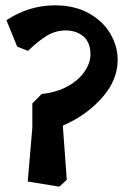

<svg xmlns="http://www.w3.org/2000/svg" viewBox="-20 -659 497 713"><path d="M213.9 -192.9V-184.1L228 8.8L200.2 34.2L83 15.1L100.1 -185.1V-274.9L134.8 -310.1Q190.9 -315.9 231.9 -338.9Q272.9 -361.8 294.4 -393.8Q315.9 -425.8 315.9 -457Q315.9 -501 290 -523.4Q264.2 -545.9 224.1 -545.9Q187 -545.9 155 -526.9Q123 -507.8 84 -470.2L43.9 -485.8L3.9 -584Q87.9 -639.2 184.1 -639.2Q257.3 -639.2 310.1 -609.6Q362.8 -580.1 389.9 -533.4Q417 -486.8 417 -437Q417 -360.8 357.9 -294.9Q298.8 -229 213.9 -192.9Z"/></svg>

Font: Sura
Style: Bold
Weight: 700
Designer: Carolina Giovagnoli
Foundry: Huerta Tipografica
Version: Version 1.002;PS 001.002;hotconv 1.0.70;makeotf.lib2.5.58329